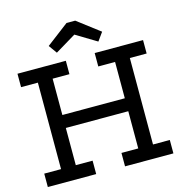

<svg xmlns="http://www.w3.org/2000/svg" viewBox="-137 -1108 1164 1231"><g transform="rotate(-15 445.0 -492.5)"><path d="M685 -422V-336H195V-422ZM28 -663V-752H349V-663H237.5V-89H349V0H28V-89H139.5V-663ZM540.5 -663V-752H861.5V-663H750V-89H861.5V0H540.5V-89H652V-663ZM473.5 -985 622 -872 582.5 -817 445 -900 307 -817 267.5 -872 416 -985Z"/></g></svg>

Font: Hepta Slab ExtraLight Medium
Style: Regular
Weight: 500
Version: Version 1.100